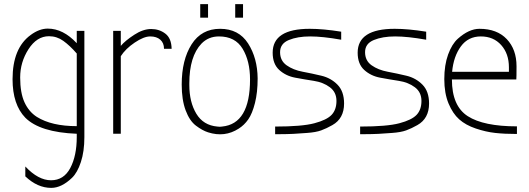

<svg xmlns="http://www.w3.org/2000/svg" viewBox="-20 -650 2572 933"><path d="M353 -500H390V17Q390 86 373 137.5Q356 189 330 214Q279 263 229 263Q162 263 103 207V159Q166 226 228 226Q290 226 321.5 166.5Q353 107 353 16V0Q174 -7 103 -78Q41 -142 41 -265Q41 -416 129 -480Q171 -511 212 -511Q287 -511 353 -440ZM159 -82Q231 -37 353 -37V-390Q319 -429 287.5 -451.5Q256 -474 218 -474Q159 -474 118.5 -411Q78 -348 78 -273.5Q78 -199 99 -153Q120 -107 159 -82Z M567 0H530V-500H567V-427Q588 -452 631.5 -480.5Q675 -509 714.5 -509Q754 -509 783.5 -486.5Q813 -464 814 -413H777Q777 -441 759 -457Q741 -473 710 -473Q679 -473 634.5 -443Q590 -413 567 -377Z M1232 -269Q1232 -201 1219 -149.5Q1206 -98 1186.5 -70Q1167 -42 1140 -25Q1072 19 991 -7Q963 -16 932 -39.5Q901 -63 882 -114Q863 -165 863 -239Q863 -359 911 -434.5Q959 -510 1049.5 -510Q1140 -510 1185.5 -439Q1231 -368 1232 -269ZM1036 -35 1048 -34 1059 -35Q1195 -48 1195 -264Q1195 -353 1159 -413Q1123 -473 1044 -473Q993 -473 959 -438Q900 -376 900 -245V-237Q900 -154 934 -97.5Q968 -41 1036 -35ZM953 -630H991V-564H953ZM1123 -630H1161V-564H1123Z M1305 -394Q1305 -510 1485 -510Q1551 -510 1638 -496V-457Q1548 -473 1487 -473Q1426 -473 1383.5 -455.5Q1341 -438 1341 -396.5Q1341 -355 1373 -332.5Q1405 -310 1450.5 -301.5Q1496 -293 1542 -282Q1588 -271 1620 -238.5Q1652 -206 1652 -147Q1652 -74 1595 -42Q1567 -26 1541 -16.5Q1515 -7 1472 -4Q1404 2 1342 2H1317V-35Q1447 -35 1507.5 -51Q1568 -67 1591.5 -92Q1615 -117 1615 -159.5Q1615 -202 1583 -226Q1551 -250 1505.5 -257Q1460 -264 1414.5 -272.5Q1369 -281 1337 -310Q1305 -339 1305 -394Z M1718 -394Q1718 -510 1898 -510Q1964 -510 2051 -496V-457Q1961 -473 1900 -473Q1839 -473 1796.5 -455.5Q1754 -438 1754 -396.5Q1754 -355 1786 -332.5Q1818 -310 1863.5 -301.5Q1909 -293 1955 -282Q2001 -271 2033 -238.5Q2065 -206 2065 -147Q2065 -74 2008 -42Q1980 -26 1954 -16.5Q1928 -7 1885 -4Q1817 2 1755 2H1730V-35Q1860 -35 1920.5 -51Q1981 -67 2004.5 -92Q2028 -117 2028 -159.5Q2028 -202 1996 -226Q1964 -250 1918.5 -257Q1873 -264 1827.5 -272.5Q1782 -281 1750 -310Q1718 -339 1718 -394Z M2492 -36V1Q2432 1 2386.5 -4Q2341 -9 2292 -25.5Q2243 -42 2211.5 -70Q2180 -98 2159.5 -147.5Q2139 -197 2139 -265.5Q2139 -334 2157.5 -385Q2176 -436 2205 -462Q2259 -510 2310 -510Q2395 -510 2442.5 -460Q2490 -410 2490 -328Q2490 -273 2489 -264H2176Q2176 -135 2253 -85.5Q2330 -36 2492 -36ZM2453 -301V-323Q2453 -389 2415.5 -431Q2378 -473 2316.5 -473Q2255 -473 2219.5 -424.5Q2184 -376 2177 -301Z"/></svg>

Font: Bubbler One
Style: Regular
Weight: 400
Designer: Brenda Gallo (gbrenda1987@gmail.com)
Foundry: Brenda Gallo
Version: Version 1.003